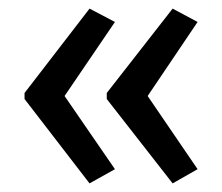

<svg xmlns="http://www.w3.org/2000/svg" viewBox="-20 -538 515 446"><path d="M37 -322 188 -518 247 -487 130 -315 247 -145 188 -112 37 -308ZM228 -322 381 -518 439 -487 323 -315 439 -145 381 -112 228 -308Z"/></svg>

Font: Noto Sans Tamil UI Condensed
Style: Regular
Weight: 400
Width: 3
Designer: Jelle Bosma - Monotype Design Team
Foundry: Monotype Imaging Inc.
Version: Version 2.004; ttfautohint (v1.8.4.7-5d5b)